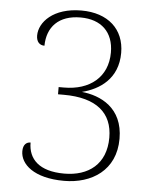

<svg xmlns="http://www.w3.org/2000/svg" viewBox="-53 -769 664 822"><g transform="rotate(5 279.5 -357.5)"><path d="M253 9C371 9 474 -55 474 -191C474 -325 376 -369 296 -377C371 -396 449 -446 449 -558C449 -660 378 -724 264 -724C143 -724 84 -658 84 -601C84 -574 98 -560 119 -560C120 -641 169 -694 263 -694C352 -694 405 -643 405 -556C405 -449 328 -389 218 -389H195V-358H220C361 -358 430 -298 430 -192C430 -78 355 -22 251 -22C143 -22 96 -71 96 -142C79 -142 64 -131 64 -102C64 -47 122 9 253 9Z"/></g></svg>

Font: Noto Serif Ethiopic ExtraLight
Style: Regular
Weight: 200
Designer: Monotype Design Team
Foundry: Monotype Imaging Inc.
Version: Version 2.102